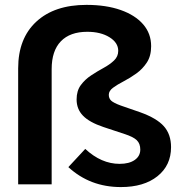

<svg xmlns="http://www.w3.org/2000/svg" viewBox="-20 -748 725 779"><path d="M470.5 11Q345.3 11 257.3 -70L325.9 -143.8Q391.2 -83.2 465.2 -83.2Q504.3 -83.2 526.7 -99Q549.2 -114.8 549.2 -141.2Q549.2 -165.2 535 -179.1Q520.7 -193 484.8 -204.4L399.8 -232.6Q342.6 -251.8 316.7 -278.6Q290.8 -305.3 290.8 -344.4Q290.8 -379.4 307.7 -402.5Q324.7 -425.6 349.8 -442.1Q374.9 -458.7 400.3 -472.5Q425.7 -486.3 442.7 -502.6Q459.7 -518.9 459.7 -541.7Q459.7 -575 424 -597Q388.3 -619 334.2 -619Q264.1 -619 226.9 -580.4Q189.6 -541.8 189.6 -467.6V0H53.7V-470.6Q53.7 -592.2 127.4 -660.2Q201 -728.2 330.8 -728.2Q410.5 -728.2 469.6 -707.4Q528.6 -686.6 560.9 -649.2Q593.2 -611.9 593.2 -560.6Q593.2 -521 575.9 -494.5Q558.5 -468 533.1 -449.8Q507.7 -431.6 481.9 -418.2Q456.1 -404.9 438.8 -392.1Q421.4 -379.4 421.4 -363.4Q421.4 -348.7 431.1 -339.6Q440.8 -330.5 469.4 -320L548.5 -292.6Q616 -268.5 645 -235.6Q674 -202.7 674 -151Q674 -77 618.9 -33Q563.9 11 470.5 11Z"/></svg>

Font: Red Hat Display
Style: Regular
Weight: 300
Designer: Pentagram, MCKL
Foundry: Pentagram, MCKL
Version: Version 1.023